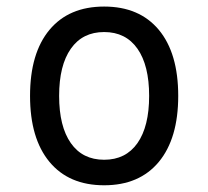

<svg xmlns="http://www.w3.org/2000/svg" viewBox="-20 -547 626 577"><path d="M293 9.8Q187 9.8 128.7 -60.5Q70.3 -130.9 70.3 -258.8Q70.3 -387.2 128.7 -457.3Q187 -527.3 293 -527.3Q398.9 -527.3 457.3 -457.3Q515.6 -387.2 515.6 -258.8Q515.6 -130.9 457.3 -60.5Q398.9 9.8 293 9.8ZM293 -66.9Q357.9 -66.9 393.1 -116.9Q428.2 -167 428.2 -258.8Q428.2 -350.6 393.1 -400.6Q357.9 -450.7 293 -450.7Q228 -450.7 192.9 -400.6Q157.7 -350.6 157.7 -258.8Q157.7 -167 192.9 -116.9Q228 -66.9 293 -66.9Z"/></svg>

Font: Cascadia Code NF SemiLight
Style: Regular
Weight: 350
Monospace: yes
Designer: Aaron Bell
Foundry: Saja Typeworks
Version: Version 2404.023; ttfautohint (v1.8.4)